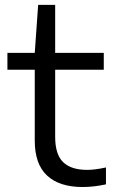

<svg xmlns="http://www.w3.org/2000/svg" viewBox="-20 -760 467 790"><path d="M416 -71V-1.5Q366 9.5 320 9.5Q224 9.5 173.5 -37.8Q123 -85 123 -181.5V-473H10.5V-542.5H123L137 -740H207V-542.5H407V-473H207V-197Q207 -124.5 239.8 -92.8Q272.5 -61 339 -61Q370.5 -61 416 -71Z"/></svg>

Font: Encode Sans Expanded
Style: Regular
Weight: 400
Width: 7
Designer: Multiple Designers
Foundry: Impallari Type
Version: Version 2.000